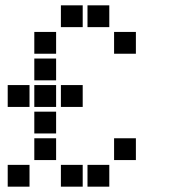

<svg xmlns="http://www.w3.org/2000/svg" viewBox="-20 -711 640 722"><path d="M210 -691Q209 -691 209 -691Q209 -691 209 -690V-610Q209 -609 209 -609Q209 -609 210 -609H290Q291 -609 291 -609Q291 -609 291 -610V-690Q291 -691 291 -691Q291 -691 290 -691ZM310 -691Q309 -691 309 -691Q309 -691 309 -690V-610Q309 -609 309 -609Q309 -609 310 -609H390Q391 -609 391 -609Q391 -609 391 -610V-690Q391 -691 391 -691Q391 -691 390 -691ZM110 -591Q109 -591 109 -591Q109 -591 109 -590V-510Q109 -509 109 -509Q109 -509 110 -509H190Q191 -509 191 -509Q191 -509 191 -510V-590Q191 -591 191 -591Q191 -591 190 -591ZM410 -591Q409 -591 409 -591Q409 -591 409 -590V-510Q409 -509 409 -509Q409 -509 410 -509H490Q491 -509 491 -509Q491 -509 491 -510V-590Q491 -591 491 -591Q491 -591 490 -591ZM110 -491Q109 -491 109 -491Q109 -491 109 -490V-410Q109 -409 109 -409Q109 -409 110 -409H190Q191 -409 191 -409Q191 -409 191 -410V-490Q191 -491 191 -491Q191 -491 190 -491ZM10 -391Q9 -391 9 -391Q9 -391 9 -390V-310Q9 -309 9 -309Q9 -309 10 -309H90Q91 -309 91 -309Q91 -309 91 -310V-390Q91 -391 91 -391Q91 -391 90 -391ZM110 -391Q109 -391 109 -391Q109 -391 109 -390V-310Q109 -309 109 -309Q109 -309 110 -309H190Q191 -309 191 -309Q191 -309 191 -310V-390Q191 -391 191 -391Q191 -391 190 -391ZM210 -391Q209 -391 209 -391Q209 -391 209 -390V-310Q209 -309 209 -309Q209 -309 210 -309H290Q291 -309 291 -309Q291 -309 291 -310V-390Q291 -391 291 -391Q291 -391 290 -391ZM110 -291Q109 -291 109 -291Q109 -291 109 -290V-210Q109 -209 109 -209Q109 -209 110 -209H190Q191 -209 191 -209Q191 -209 191 -210V-290Q191 -291 191 -291Q191 -291 190 -291ZM110 -191Q109 -191 109 -191Q109 -191 109 -190V-110Q109 -109 109 -109Q109 -109 110 -109H190Q191 -109 191 -109Q191 -109 191 -110V-190Q191 -191 191 -191Q191 -191 190 -191ZM410 -191Q409 -191 409 -191Q409 -191 409 -190V-110Q409 -109 409 -109Q409 -109 410 -109H490Q491 -109 491 -109Q491 -109 491 -110V-190Q491 -191 491 -191Q491 -191 490 -191ZM10 -91Q9 -91 9 -91Q9 -91 9 -90V-10Q9 -9 9 -9Q9 -9 10 -9H90Q91 -9 91 -9Q91 -9 91 -10V-90Q91 -91 91 -91Q91 -91 90 -91ZM210 -91Q209 -91 209 -91Q209 -91 209 -90V-10Q209 -9 209 -9Q209 -9 210 -9H290Q291 -9 291 -9Q291 -9 291 -10V-90Q291 -91 291 -91Q291 -91 290 -91ZM310 -91Q309 -91 309 -91Q309 -91 309 -90V-10Q309 -9 309 -9Q309 -9 310 -9H390Q391 -9 391 -9Q391 -9 391 -10V-90Q391 -91 391 -91Q391 -91 390 -91Z"/></svg>

Font: Doto Black ExtraBold
Style: Regular
Weight: 800
Monospace: yes
Version: Version 1.000